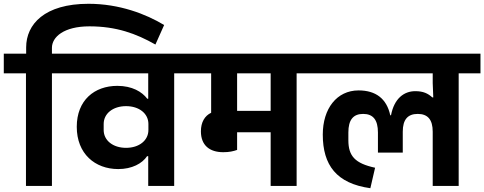

<svg xmlns="http://www.w3.org/2000/svg" viewBox="-40 -981 2555 1013"><path d="M97 0H234V-594H351V-698H234V-729C234 -785 296 -842 432 -842C573 -842 678 -804 780 -746L826 -849C730 -907 590 -961 427 -961C195 -961 98 -853 98 -731V-698H-20V-594H97Z M742 0H879V-594H995V-698H311V-594H742V-460H737C709 -497 657 -528 579 -528C458 -528 365 -452 365 -312C365 -170 461 -89 584 -89C656 -89 710 -118 736 -157H742ZM625 -201C556 -201 507 -240 507 -295V-327C507 -382 556 -421 625 -421C694 -421 743 -382 743 -327V-295C743 -240 694 -201 625 -201Z M1138 -178C1170 -178 1191 -183 1211 -190V-283H1388V0H1525V-594H1641V-698H955V-594H1074V-386C1040 -370 1020 -336 1020 -288C1020 -215 1065 -178 1138 -178ZM1388 -594V-396H1211V-594Z M2243 0H2380V-594H2495V-698H1601V-594H2243V-543L2246 -467H2241C2218 -488 2193 -500 2151 -500C2092 -500 2040 -462 2023 -373H2019C2000 -461 1942 -504 1852 -504C1737 -504 1663 -408 1663 -271C1663 -110 1735 -13 1914 12L1939 -96C1833 -119 1798 -158 1798 -241V-282C1798 -348 1823 -380 1876 -380C1929 -380 1954 -348 1954 -282V-176H2085V-286C2085 -350 2111 -380 2164 -380C2217 -380 2243 -350 2243 -286Z"/></svg>

Font: IBM Plex Devanagari
Style: Bold
Weight: 700
Designer: Mike Abbink, Paul van der Laan, Pieter van Rosmalen, Erin McLaughlin
Foundry: Bold Monday
Version: Version 1.0